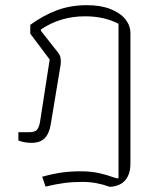

<svg xmlns="http://www.w3.org/2000/svg" viewBox="-20 -542 608 742"><path d="M300 161Q261 161 230 165Q199 169 156 179L143 141Q187 129 220.5 124.5Q254 120 294 120Q331 120 362.5 127Q394 134 430 147H438V-450Q383 -479 309 -479Q213 -479 138 -428V-423L205 -338Q215 -326 215 -307Q215 -296 214 -290L176 -61Q170 -25 152.5 -7.5Q135 10 102 10Q74 10 51 1V-31H91Q114 -31 122.5 -40Q131 -49 135 -73L172 -312L97 -412V-446Q148 -483 200.5 -502.5Q253 -522 316 -522Q369 -522 407 -507Q445 -492 464.5 -467.5Q484 -443 484 -415V91Q484 131 464 154.5Q444 178 404 180Q352 161 300 161Z"/></svg>

Font: Athiti Light
Style: Regular
Weight: 300
Designer: CadsonDemak Team
Foundry: CadsonDemak
Version: Version 1.032